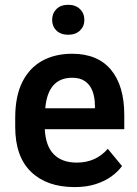

<svg xmlns="http://www.w3.org/2000/svg" viewBox="-20 -759 564 789"><path d="M260.3 -616.2Q229.5 -616.2 211.9 -633.5Q194.3 -650.9 194.3 -677.2Q194.3 -704.1 211.9 -721.7Q229.5 -739.3 260.3 -739.3Q290.5 -739.3 308.6 -721.7Q326.7 -704.1 326.7 -677.2Q326.7 -650.9 308.6 -633.5Q290.5 -616.2 260.3 -616.2ZM490.7 -286.1V-228H164.1Q167.5 -158.7 201.2 -124.8Q234.9 -90.8 295.4 -90.8Q374 -90.8 422.9 -147.5L481.4 -76.7Q465.3 -54.2 438.7 -34.7Q412.1 -15.1 374.3 -2.7Q336.4 9.8 286.6 9.8Q172.4 9.8 107.4 -53Q42.5 -115.7 42.5 -237.8V-274.9Q42.5 -362.8 71.3 -421.1Q100.1 -479.5 152.8 -508.8Q205.6 -538.1 276.4 -538.1Q381.3 -538.1 436 -472.4Q490.7 -406.7 490.7 -286.1ZM370.1 -314V-326.2Q369.6 -359.9 359.9 -385.3Q350.1 -410.6 329.8 -425Q309.6 -439.5 276.9 -439.5Q176.8 -439.5 166 -314Z"/></svg>

Font: Robert Sans
Style: Bold
Weight: 700
Designer: Christian Robertson (extended by Adam Twardoch)
Foundry: Google
Version: Version 12.135;April 2, 2019;FontCreator 11.5.0.2425 64-bit;